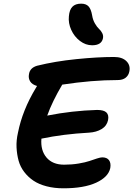

<svg xmlns="http://www.w3.org/2000/svg" viewBox="-20 -1021 728 1048"><path d="M482.9 -773.9Q447.3 -773.9 416.3 -797.6Q385.3 -821.3 368.7 -858.2Q352.1 -895 356 -932.1Q358.9 -967.3 375 -984.1Q391.1 -1001 422.9 -1001Q449.7 -1001 463.4 -986.1Q477.1 -971.2 482.9 -937Q486.8 -912.6 498 -893.1Q509.3 -873.5 520 -863.8Q530.8 -854 537.8 -840.6Q544.9 -827.1 542 -812Q534.2 -773.9 482.9 -773.9ZM326.2 6.8Q275.9 6.8 233.9 -4.2Q191.9 -15.1 162.6 -34.9Q133.3 -54.7 112.1 -82.5Q90.8 -110.4 81.5 -144Q72.3 -177.7 70.3 -216.3Q68.4 -254.9 78.1 -296.9Q102.5 -419.9 175.8 -541Q178.2 -545.9 182.1 -551.8Q155.8 -559.1 144.8 -576.4Q133.8 -593.8 138.2 -616.2Q143.1 -650.4 182.1 -662.1Q280.3 -686.5 396.5 -698.2Q512.7 -710 602.1 -710Q647 -710 669.9 -687.3Q692.9 -664.6 686 -630.9Q682.1 -609.9 666 -596.9Q649.9 -584 622.1 -584Q482.4 -584 319.8 -559.1Q264.6 -465.8 237.8 -390.1Q374 -417 509.8 -420.9Q546.9 -420.9 561 -407Q575.2 -393.1 569.8 -365.2Q563 -333.5 534.4 -316.4Q505.9 -299.3 465.8 -296.9Q324.7 -289.1 206.1 -264.2Q200.7 -200.2 233.9 -161.1Q267.1 -122.1 330.1 -122.1Q371.6 -122.1 409.2 -128.4Q446.8 -134.8 468 -142.1Q489.3 -149.4 508.8 -155.8Q528.3 -162.1 538.1 -162.1Q563.5 -162.1 575 -146.7Q586.4 -131.3 582 -104Q571.8 -54.7 504.9 -23.9Q438 6.8 326.2 6.8Z"/></svg>

Font: Shantell Sans Normal
Style: Italic
Weight: 600
Italic angle: -11.31°
Designer: Stephen Nixon, Anya Danilova, Shantell Martin
Foundry: Arrow Type
Version: Version 1.006;[559af2be0]